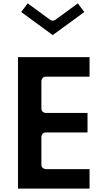

<svg xmlns="http://www.w3.org/2000/svg" viewBox="-20 -1137 628 1132"><path d="M143.2 -1117.2 105.1 -1066.2 291 -930 476.9 -1066.2 438.8 -1117.2 305.8 -1019.8C297.8 -1014 285.2 -1013.3 276.2 -1019.8ZM508 -800H86V-25H508V-140H249C238.3 -140 224 -149.9 224 -165V-331C224 -341.7 233.9 -356 249 -356H496V-471H249C238.3 -471 224 -480.9 224 -496V-660C224 -670.7 233.9 -685 249 -685H508Z"/></svg>

Font: Hussar Ekologiczny
Style: Regular
Weight: 400
Foundry: Cannot Into Space Fonts
Version: Version 0.97